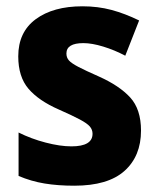

<svg xmlns="http://www.w3.org/2000/svg" viewBox="-20 -580 503 610"><path d="M428 -165Q428 -84 375.5 -37Q323 10 216 10Q164 10 121.5 3Q79 -4 39 -21V-159Q79 -139 125 -127Q171 -115 207 -115Q274 -115 274 -155Q274 -168 265.5 -178Q257 -188 233.5 -200.5Q210 -213 167 -232Q103 -260 70.5 -298Q38 -336 38 -401Q38 -478 93.5 -519Q149 -560 242 -560Q291 -560 334 -548.5Q377 -537 422 -515L378 -403Q344 -421 308 -432Q272 -443 245 -443Q191 -443 191 -410Q191 -397 199 -388Q207 -379 229 -367.5Q251 -356 294 -337Q359 -308 393.5 -270.5Q428 -233 428 -165Z"/></svg>

Font: Noto Sans Hebrew SemiCondensed ExtraBold
Style: Regular
Weight: 800
Width: 4
Designer: Monotype Design Team
Foundry: Monotype Imaging Inc.
Version: Version 2.004; ttfautohint (v1.8.4.7-5d5b)